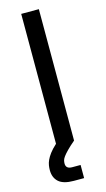

<svg xmlns="http://www.w3.org/2000/svg" viewBox="-136 -744 543 988"><g transform="rotate(-15 135.0 -250.0)"><path d="M127 200Q72 200 47 177.5Q22 155 22 115Q22 103 24 90Q26 77 32.5 62.5Q39 48 52 30.5Q65 13 88 -8V-700H182V0Q155 23 139.5 39Q124 55 116 66Q108 77 106 85.5Q104 94 104 102Q104 130 137 130H182V200Z"/></g></svg>

Font: PT Root UI Web Medium
Style: Regular
Weight: 500
Designer: Vitaly Kuzmin
Foundry: ParaType Ltd.
Version: Version 1.001W